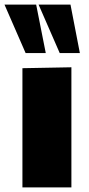

<svg xmlns="http://www.w3.org/2000/svg" viewBox="-41 -819 389 839"><path d="M220 -587 128 -798V-799H267L308 -587ZM57 0V-521L270 -525H271V0ZM71 -587 -21 -798V-799H117L159 -587Z"/></svg>

Font: Foldit ExtraBold
Style: Regular
Weight: 800
Version: Version 1.003